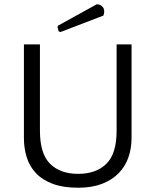

<svg xmlns="http://www.w3.org/2000/svg" viewBox="-20 -868 728 899"><path d="M255 -721 249 -741 252 -748 433 -848Q450 -847 459 -837.5Q468 -828 468 -814Q468 -804 464 -795L263 -718ZM167 -256Q167 -148 214.5 -101Q262 -54 346 -54Q430 -54 478 -101Q526 -148 526 -256V-660H596V-222Q596 -173 581 -130.5Q566 -88 535 -56.5Q504 -25 457 -7Q410 11 346 11Q276 11 227.5 -7Q179 -25 149 -56.5Q119 -88 105.5 -130.5Q92 -173 92 -222V-660H167Z"/></svg>

Font: Quattrocento Sans
Style: Regular
Weight: 400
Designer: Pablo Impallari
Foundry: Pablo Impallari, Igino Marini, Brenda Gallo
Version: Version 2.000